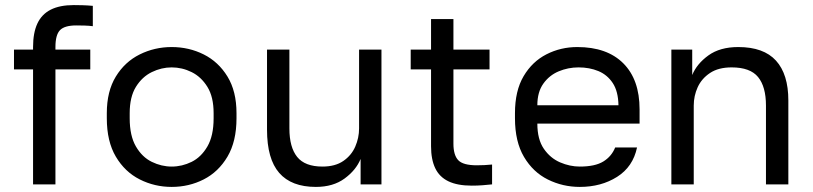

<svg xmlns="http://www.w3.org/2000/svg" viewBox="-20 -725 3195 755"><path d="M110 0V-452H35V-530H110V-540Q110 -596 127 -632.5Q144 -669 179.5 -687Q215 -705 270 -705Q285 -705 304 -704.5Q323 -704 345 -702V-622Q330 -624 312.5 -624.5Q295 -625 280 -625Q234 -625 216 -606.5Q198 -588 198 -540V-530H335V-452H198V0Z M655 10Q588 10 529.5 -19.5Q471 -49 435.5 -109Q400 -169 400 -260V-280Q400 -366 435.5 -424Q471 -482 529.5 -511Q588 -540 655 -540Q723 -540 781 -511Q839 -482 874.5 -424Q910 -366 910 -280V-260Q910 -169 874.5 -109Q839 -49 781 -19.5Q723 10 655 10ZM655 -70Q696 -70 733.5 -88.5Q771 -107 795.5 -149Q820 -191 820 -260V-280Q820 -344 795.5 -383.5Q771 -423 733.5 -441.5Q696 -460 655 -460Q615 -460 577 -441.5Q539 -423 514.5 -383.5Q490 -344 490 -280V-260Q490 -191 514.5 -149Q539 -107 577 -88.5Q615 -70 655 -70Z M1222 10Q1126 10 1078 -45Q1030 -100 1030 -215V-530H1118V-220Q1118 -146 1148.5 -108Q1179 -70 1248 -70Q1298 -70 1330 -92Q1362 -114 1377 -148.5Q1392 -183 1392 -220V-530H1480V0H1398V-100Q1380 -56 1335 -23Q1290 10 1222 10Z M1835 5Q1779 5 1743.5 -12Q1708 -29 1691.5 -63.5Q1675 -98 1675 -150V-452H1595V-530H1675V-650H1763V-530H1905V-452H1763V-160Q1763 -115 1782 -95Q1801 -75 1855 -75Q1885 -75 1915 -78V0Q1896 2 1877 3.5Q1858 5 1835 5Z M2260 10Q2193 10 2134.5 -19Q2076 -48 2040.5 -108Q2005 -168 2005 -260V-280Q2005 -368 2039 -425.5Q2073 -483 2129 -511.5Q2185 -540 2250 -540Q2367 -540 2431 -476Q2495 -412 2495 -295V-239H2093Q2093 -177 2118.5 -140Q2144 -103 2182.5 -86.5Q2221 -70 2260 -70Q2320 -70 2352.5 -90Q2385 -110 2399 -145H2485Q2469 -69 2406.5 -29.5Q2344 10 2260 10ZM2255 -460Q2214 -460 2177 -444.5Q2140 -429 2116.5 -396Q2093 -363 2093 -311H2412Q2411 -366 2389.5 -398.5Q2368 -431 2333 -445.5Q2298 -460 2255 -460Z M2620 0V-530H2702V-430Q2720 -474 2765.5 -507Q2811 -540 2883 -540Q2983 -540 3031.5 -486.5Q3080 -433 3080 -330V0H2992V-310Q2992 -384 2961 -422Q2930 -460 2857 -460Q2805 -460 2772 -438Q2739 -416 2723.5 -382Q2708 -348 2708 -310V0Z"/></svg>

Font: Golos Text
Style: Regular
Weight: 400
Designer: A.Korolkova, Vitaly Kuzmin
Foundry: ParaType Ltd
Version: Version 2.004